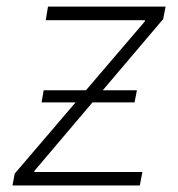

<svg xmlns="http://www.w3.org/2000/svg" viewBox="-20 -566 544 586"><path d="M18.1 0 24.9 -36.1 421.9 -500.5 422.4 -504.4H119.6L126.5 -545.9H485.4L478 -507.8L85.4 -44.9L84.5 -41H414.6L406.7 0ZM106.9 -253.4 113.3 -290.5H397.9L390.6 -253.4Z"/></svg>

Font: Inter Tight ExtraLight
Style: Italic
Weight: 250
Italic angle: -9.39999°
Designer: Rasmus Andersson
Foundry: rsms
Version: Version 3.004